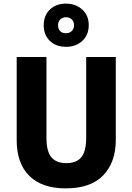

<svg xmlns="http://www.w3.org/2000/svg" viewBox="-20 -1028 730 1058"><path d="M618 -256Q618 -134 549 -62Q480 10 342 10Q211 10 141.5 -59Q72 -128 72 -255V-714H236V-269Q236 -193 263.5 -161Q291 -129 345 -129Q402 -129 428.5 -162Q455 -195 455 -270V-714H618ZM344 -770Q289 -770 255 -802.5Q221 -835 221 -889Q221 -943 255 -975.5Q289 -1008 344 -1008Q397 -1008 433 -975.5Q469 -943 469 -890Q469 -835 433.5 -802.5Q398 -770 344 -770ZM344 -845Q363 -845 375.5 -857Q388 -869 388 -889Q388 -909 375.5 -921Q363 -933 344 -933Q325 -933 312.5 -921Q300 -909 300 -889Q300 -869 311 -857Q322 -845 344 -845Z"/></svg>

Font: Noto Sans Armenian SemiCondensed ExtraBold
Style: Regular
Weight: 800
Width: 4
Designer: Monotype Design Team
Foundry: Monotype Imaging Inc.
Version: Version 2.008; ttfautohint (v1.8.4.7-5d5b)